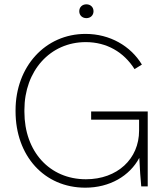

<svg xmlns="http://www.w3.org/2000/svg" viewBox="-20 -863 773 889"><path d="M380 -779C399 -779 413 -792 413 -811C413 -830 399 -843 380 -843C361 -843 347 -830 347 -811C347 -792 361 -779 380 -779ZM375 6C488 6 580 -48 625 -132C627 -83 631 -31 634 0H664V-347H402V-309H624V-258C624 -127 523 -33 378 -33C209 -33 93 -162 93 -345V-354C93 -535 212 -668 377 -668C474 -668 553 -622 603 -543L637 -564C585 -650 489 -706 376 -706C190 -706 52 -555 52 -352V-348C52 -141 185 6 375 6Z"/></svg>

Font: Fixel Display ExtraLight
Style: Regular
Weight: 200
Designer: AlfaBravo + MacPaw
Foundry: Kyrylo Tkachov, Marchela Mozhyna, Serhii Makarenko, Maria Weinstein, Zakhar Kryvoshyya
Version: Version 1.211